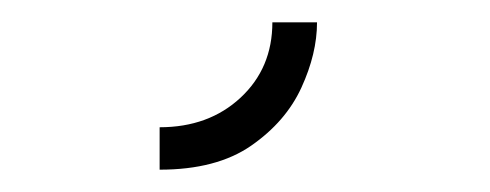

<svg xmlns="http://www.w3.org/2000/svg" viewBox="-20 -143 439 172"><path d="M123 9V-29Q167 -29 195.5 -55.5Q224 -82 224 -123H264Q264 -95 250 -64.5Q236 -34 205 -12.5Q174 9 123 9Z"/></svg>

Font: Stick No Bills ExtraLight
Style: Regular
Weight: 200
Designer: Kosala Senevirathne, Siva Puranthara, Lasantha Premarathna, Tharique Azeez
Foundry: mooniak
Version: Version 2.000